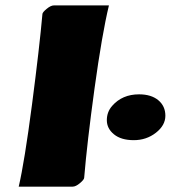

<svg xmlns="http://www.w3.org/2000/svg" viewBox="-20 -696 639 716"><path d="M293.9 -33.2Q293.9 -26.4 278.3 -13.2Q262.7 0 251 0H49.8Q71.3 -91.8 99.4 -306.6Q127.4 -521.5 138.2 -643.6Q138.2 -649.9 153.8 -662.8Q169.4 -675.8 180.7 -675.8H386.2Q360.4 -568.4 332.5 -366Q304.7 -163.6 293.9 -33.2ZM398.4 -301.3Q436 -344.2 498.5 -344.2Q543.9 -344.2 570.3 -322.3Q596.7 -300.3 596.7 -264.4Q596.7 -228.5 561.3 -200.9Q525.9 -173.3 478.8 -173.3Q431.6 -173.3 405 -195.1Q378.4 -216.8 378.4 -247.8Q378.4 -278.8 398.4 -301.3Z"/></svg>

Font: Emblema One
Style: Regular
Weight: 400
Designer: Riccardo De Franceschi
Foundry: Riccardo De Franceschi
Version: Version 1.003